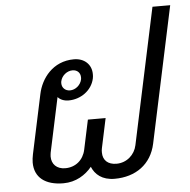

<svg xmlns="http://www.w3.org/2000/svg" viewBox="-51 -751 800 809"><g transform="rotate(-5 349.0 -346.0)"><path d="M274.2 -508.3C184.2 -508.3 134.2 -439.2 120.8 -375L67.5 -125C65 -112.5 63.3 -100.8 63.3 -90C63.3 -26.7 108.3 8.3 185 8.3C238.3 8.3 279.2 -18.3 305.8 -50.8C319.2 -18.3 348.3 8.3 401.7 8.3C490.8 8.3 557.5 -39.2 575.8 -125L698.3 -700H623.3L500.8 -125C492.5 -85 458.3 -54.2 415 -54.2C378.3 -54.2 357.5 -74.2 357.5 -106.7C357.5 -112.5 357.5 -118.3 359.2 -125L385.8 -250H310.8L284.2 -125C275 -81.7 241.7 -54.2 198.3 -54.2C161.7 -54.2 140.8 -76.7 140.8 -108.3C140.8 -113.3 141.7 -119.2 142.5 -125L191.7 -355.8C201.7 -344.2 217.5 -337.5 237.5 -337.5C287.5 -337.5 335.8 -370 346.7 -420.8C348.3 -427.5 348.3 -433.3 348.3 -439.2C348.3 -480.8 317.5 -508.3 274.2 -508.3ZM264.2 -462.5C284.2 -462.5 297.5 -449.2 297.5 -430C297.5 -426.7 297.5 -424.2 296.7 -420.8C291.7 -397.5 270 -379.2 246.7 -379.2C226.7 -379.2 212.5 -393.3 212.5 -411.7C212.5 -415 212.5 -417.5 213.3 -420.8C218.3 -444.2 240.8 -462.5 264.2 -462.5Z"/></g></svg>

Font: BoonHome
Style: Book Oblique
Weight: 400
Italic angle: -12°
Designer: Sungsit Sawaiwan
Foundry: Sungsit Sawaiwan
Version: Version 0.2